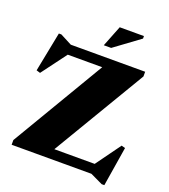

<svg xmlns="http://www.w3.org/2000/svg" viewBox="-162 -999 1011 1151"><g transform="rotate(20 343.0 -423.5)"><path d="M636.5 -685V-655L261 -24.5L148 -62.5H541L655.5 -220.5L679.5 -214L639 37.5H622L543 0H34V-30L408 -661L560 -622.5H165.5L46.5 -463L22 -470.5L72 -723.5H88L162 -685ZM349 -749.5 402 -883.5H556.5V-867.5L396 -749.5Z"/></g></svg>

Font: Newsreader 36pt ExtraBold
Style: Regular
Weight: 800
Designer: Hugues Gentile
Foundry: Production Type
Version: Version 1.003